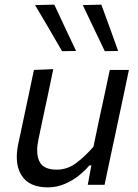

<svg xmlns="http://www.w3.org/2000/svg" viewBox="-20 -798 598 829"><path d="M187 11Q105 11 73 -41Q52.5 -73 52.5 -120.5Q52.5 -149 60 -182.5Q64.5 -203.5 69 -224Q73 -244.5 79 -271.5Q92.5 -336.5 104 -389Q115 -441 126.5 -496L210 -499.5Q198.5 -444.5 187.5 -391.5Q176 -338.5 163.5 -279.5L146.5 -198.5Q140.5 -171 140.5 -149Q140.5 -120.5 150.5 -100.5Q167.5 -65.5 225 -65.5Q271 -65.5 309.2 -94.2Q347.5 -123 383.5 -164.5L407.5 -279.5Q420.5 -338 431.5 -389.8Q442.5 -441.5 454 -496H536.5Q525 -441 514 -388.5Q502.5 -336 489 -271L478 -219Q464.5 -157.5 453.8 -106.2Q443 -55 431.5 0H359L374.5 -84H366Q348.5 -62.5 321.2 -40.5Q294 -18.5 259.5 -3.8Q225 11 187 11ZM248 -577Q219.5 -626 190.5 -676Q161 -725.5 131.5 -776L214.5 -778Q237.5 -728.5 261 -678.5Q284.5 -628.5 308.5 -578ZM432.5 -577Q408.5 -626.5 384.8 -676.5Q361 -726.5 337.5 -776L417.5 -778Q435.5 -728.5 454 -678.5Q472 -628.5 490 -578Z"/></svg>

Font: Heraclito
Style: Italic
Weight: 400
Italic angle: -12°
Designer: Kostas Bartsokas (font) & Cristiano Sobral (main changes)
Foundry: Kostas Bartsokas (font) & Cristiano Sobral (main changes)
Version: Version 1.00;July 8, 2020;FontCreator 13.0.0.2655 64-bit